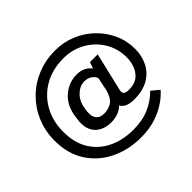

<svg xmlns="http://www.w3.org/2000/svg" viewBox="-168 -922 1143 1143"><g transform="rotate(-45 404.0 -350.5)"><path d="M420 14Q314 14 228 -28Q142 -70 91.5 -148.5Q41 -227 41 -336Q41 -416 69.5 -484.5Q98 -553 149.5 -605Q201 -657 271 -686Q341 -715 424 -715Q493 -715 555 -689.5Q617 -664 664.5 -618.5Q712 -573 739.5 -513Q767 -453 767 -384Q767 -328 744 -280.5Q721 -233 673 -204Q625 -175 550 -175Q481 -175 461 -214Q422 -175 356 -175Q315 -175 282 -193Q249 -211 234 -248Q219 -285 229 -341Q238 -427 290.5 -475Q343 -523 413 -523Q474 -523 507 -479L521 -519H586L529 -277Q524 -256 533.5 -247Q543 -238 571 -238Q633 -238 664.5 -280.5Q696 -323 696 -384Q696 -458 660 -517.5Q624 -577 562.5 -612Q501 -647 424 -647Q334 -647 264.5 -608Q195 -569 155 -499Q115 -429 115 -336Q115 -246 153.5 -182.5Q192 -119 261 -85Q330 -51 420 -51Q496 -51 553.5 -76Q611 -101 654 -145L702 -105Q653 -50 580.5 -18Q508 14 420 14ZM365 -242Q400 -242 428 -259.5Q456 -277 471 -329L489 -416Q480 -439 460 -450.5Q440 -462 416 -462Q378 -462 345 -430.5Q312 -399 304 -343Q294 -294 310 -268Q326 -242 365 -242Z"/></g></svg>

Font: Zen Kaku Gothic Antique Medium
Style: Regular
Weight: 500
Designer: Yoshimichi Ohira
Foundry: Positype
Version: Version 1.002